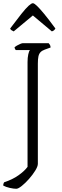

<svg xmlns="http://www.w3.org/2000/svg" viewBox="-48 -972 383 1192"><path d="M53 200Q37 200 12.5 194.5Q-12 189 -28 180Q-28 174 -26 167.5Q-24 161 -21 159Q29 143 66.5 116.5Q104 90 123 64V-587Q123 -614 127.5 -634.5Q132 -655 138 -661H51Q47 -663 44.5 -670Q42 -677 42 -678Q47 -683 57 -689Q67 -695 78 -699.5Q89 -704 94 -704H254Q256 -702 261 -695Q266 -688 266 -677L230 -664Q213 -658 203.5 -648Q194 -638 190.5 -621.5Q187 -605 187 -577V45Q187 61 171 87Q155 113 132 139Q109 165 87 182.5Q65 200 53 200ZM37 -777Q28 -781 22.5 -785Q17 -789 15 -795Q57 -851 84.5 -885.5Q112 -920 129.5 -936Q147 -952 156 -952Q164 -952 181 -936Q198 -920 226.5 -885.5Q255 -851 296 -795Q294 -791 289.5 -786Q285 -781 274 -777L156 -876Z"/></svg>

Font: Texturina Medium 12pt Thin
Style: Regular
Weight: 250
Version: Version 1.002